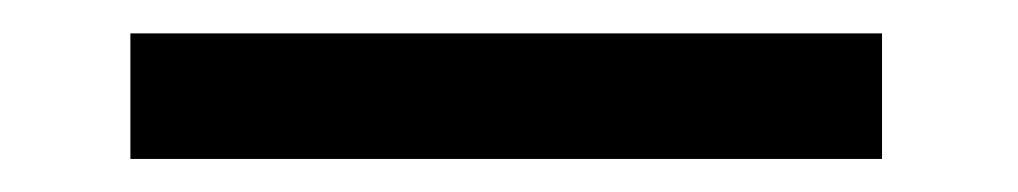

<svg xmlns="http://www.w3.org/2000/svg" viewBox="-20 -20 610 115"><path d="M58.1 75.2V0H508.3V75.2Z"/></svg>

Font: Hanuman
Style: Regular
Weight: 400
Designer: Danh Hong
Foundry: Danh Hong
Version: Version 9.000